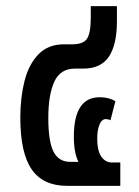

<svg xmlns="http://www.w3.org/2000/svg" viewBox="-20 -604 453 624"><path d="M198 0Q120 0 83 -53.5Q46 -107 46 -222Q46 -286 59.5 -340Q73 -394 104.5 -427Q136 -460 188 -460H215Q251 -460 263 -478.5Q275 -497 275 -547V-584H360V-535Q360 -459 334 -420Q308 -381 250 -381H223Q176 -381 156.5 -338.5Q137 -296 137 -221Q137 -144 154 -111Q171 -78 208 -78H235Q220 -107 220 -160Q220 -288 304 -288Q334 -288 355 -275L339 -213Q336 -215 331.5 -216Q327 -217 324 -217Q311 -217 303.5 -199.5Q296 -182 296 -152Q296 -115 309 -95.5Q322 -76 344 -76H371V0Z"/></svg>

Font: Noto Sans Thai ExtCond Med
Style: Regular
Weight: 500
Width: 2
Designer: Monotype Design Team
Foundry: Monotype Imaging Inc.
Version: Version 2.002; ttfautohint (v1.8.4.7-5d5b)